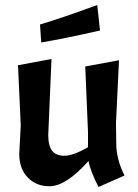

<svg xmlns="http://www.w3.org/2000/svg" viewBox="-20 -745 550 768"><path d="M178 0Q124 0 90.5 -35.5Q57 -71 57 -129L63 -244L52 -484L186 -509L173 -205Q173 -162 188.5 -142Q204 -122 238 -122Q272 -122 332 -156V-216L321 -479L456 -504L444 -254L445 -172Q445 -108 478 -43L374 3Q341 -62 334 -101Q244 0 178 0ZM369 -725 380 -623Q249 -593 145 -575L140 -647Q225 -672 369 -725Z"/></svg>

Font: Acme
Style: Regular
Weight: 400
Designer: Juan Pablo del Peral
Foundry: Juan Pablo del Peral
Version: Version 1.002